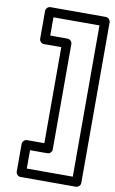

<svg xmlns="http://www.w3.org/2000/svg" viewBox="-100 -819 612 1020"><g transform="rotate(10 206.5 -309.0)"><path d="M62 -24.9Q62 -35.6 69.8 -42.7Q77.6 -49.8 86.9 -49.8H180.2V-567.9H86.9Q76.2 -567.9 69.1 -575.7Q62 -583.5 62 -592.8V-742.2Q62 -752.9 69.8 -760Q77.6 -767.1 86.9 -767.1H384.8Q395.5 -767.1 402.8 -759.3Q410.2 -751.5 410.2 -742.2V124Q410.2 134.8 402.1 141.8Q394 148.9 384.8 148.9H86.9Q76.2 148.9 69.1 141.1Q62 133.3 62 124ZM111.8 0V99.1H359.9V-716.8H111.8V-618.2H205.1Q214.4 -618.2 222.2 -610.8Q230 -603.5 230 -592.8V-24.9Q230 -15.6 222.9 -7.8Q215.8 0 205.1 0Z"/></g></svg>

Font: Trueno ExtraBold Outline
Style: Regular
Weight: 800
Width: 6
Designer: Julieta Ulanovsky
Foundry: Julieta Ulanovsky
Version: Version 3.001b | FøM Fix